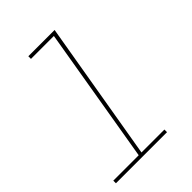

<svg xmlns="http://www.w3.org/2000/svg" viewBox="-215 -832 930 930"><g transform="rotate(-45 250.0 -367.5)"><path d="M19 0V-18H193L311 -717H154V-735H334L212 -18H369V0Z"/></g></svg>

Font: iosevka_custom_sans_ss08 Thin
Style: Italic
Weight: 100
Italic angle: -10°
Designer: Belleve Invis
Foundry: Belleve Invis
Version: Version 10.3.0; ttfautohint (v1.8.3)